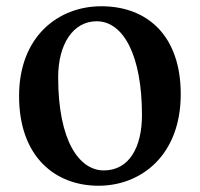

<svg xmlns="http://www.w3.org/2000/svg" viewBox="-20 -571 639 614"><path d="M295 23C431 23 558 -74 558 -270C558 -456 452 -551 304 -551C166 -551 41 -454 41 -264C41 -68 158 23 295 23ZM166 -324C166 -430 214 -503 289 -503C375 -503 434 -393 434 -203C434 -100 393 -26 312 -26C234 -26 166 -119 166 -324Z"/></svg>

Font: 寒蝉锦书宋Pro Soft
Style: Regular
Weight: 700
Designer: 寒蝉锦书宋{Warren} 思源宋体{Ryoko NISHIZUKA 西塚涼子 (kana & ideographs); Frank Grießhammer (Latin, Greek & Cyrillic); Wenlong ZHANG 
Foundry: Adobe & ChillType
Version: Version 2.000;Glyphs 3.1.1 (3135)